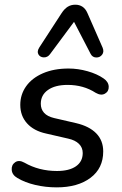

<svg xmlns="http://www.w3.org/2000/svg" viewBox="-20 -788 521 817"><path d="M54 -30.6Q31.7 -43.4 29.9 -64.8Q28.1 -86.2 44.4 -97.5Q60.6 -108.9 84 -95.8Q145.8 -60.4 222.3 -60.4Q274.5 -60.4 303.2 -80.4Q332 -100.4 332 -136.8Q332 -160.1 315.9 -175.9Q299.9 -191.7 269.9 -198.2L176 -219.8Q123.7 -231.2 95 -263.2Q66.3 -295.1 66.3 -341.9Q66.3 -385.7 91.2 -420.9Q116.1 -456 162.7 -476.2Q209.4 -496.4 271.8 -496.4Q312 -496.4 352.7 -484.9Q393.3 -473.4 420.8 -454.2Q441.8 -439.8 442.6 -419.3Q443.3 -398.9 426.5 -389.4Q409.8 -380 387.1 -393.1Q335.3 -426.7 267.7 -426.7Q214.4 -426.7 184 -405.1Q153.6 -383.6 153.6 -346.6Q153.6 -323.5 167.5 -308Q181.4 -292.5 210.2 -285.7L304 -264Q359.6 -251 389.4 -220.7Q419.2 -190.3 419.2 -143.5Q419.2 -72 365.2 -31.4Q311.2 9.3 221.1 9.3Q173.8 9.3 129.8 -1.1Q85.9 -11.4 54 -30.6ZM365.7 -558.6 295 -695 192.5 -557Q182.2 -543.4 166.4 -543.8Q150.6 -544.3 143.5 -556.6Q136.4 -568.9 147.1 -585.8L242 -731.9Q254 -750.4 268 -759.2Q282.1 -768 300.3 -768Q318 -768 331.1 -759.3Q344.2 -750.6 352 -732.5L416.7 -585Q423.8 -567.5 414.5 -555.3Q405.3 -543 389.4 -543.4Q373.5 -543.7 365.7 -558.6Z"/></svg>

Font: SN Pro Thin
Style: Italic
Weight: 200
Italic angle: -9°
Designer: Tobias Whetton
Foundry: Supernotes
Version: Version 1.003;Glyphs 3.3 (3324)